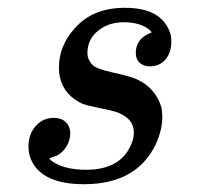

<svg xmlns="http://www.w3.org/2000/svg" viewBox="-20 -462 509 492"><path d="M118 -160Q137 -160 148.5 -149Q160 -138 160 -120Q160 -103 150.5 -87Q141 -71 125 -63Q112 -58 111 -58Q108 -57 107 -56.5Q106 -56 107 -55Q110 -50 125 -42Q154 -27 201 -27Q277 -27 308 -76Q323 -101 323 -122Q323 -154 290 -170Q281 -176 240 -184Q235 -185 224.5 -187.5Q214 -190 210.5 -190.5Q207 -191 200.5 -193Q194 -195 190.5 -196.5Q187 -198 182.5 -200.5Q178 -203 172 -207Q131 -236 131 -289Q131 -345 172 -390Q218 -442 300 -442Q397 -442 417 -374Q419 -369 419 -355Q419 -327 404 -309.5Q389 -292 364 -292Q348 -292 338 -301Q328 -310 328 -326Q328 -359 358 -374Q366 -378 367 -378Q370 -378 366 -383Q342 -405 297 -405Q258 -405 231 -383Q204 -361 204 -326Q204 -308 219 -294Q229 -285 270 -276Q316 -266 330 -259Q377 -238 393 -189Q395 -183 396 -163Q396 -129 379 -92Q330 10 195 10Q88 10 60 -52Q53 -67 53 -87Q53 -118 71.5 -139Q90 -160 118 -160Z"/></svg>

Font: KaTeX_Math
Style: Italic
Weight: 400
Version: Version 3699957226